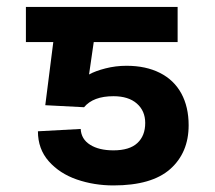

<svg xmlns="http://www.w3.org/2000/svg" viewBox="-20 -534 627 561"><path d="M112.3 -226.6 135.7 -411.1H55.7V-513.7H499V-411.1H253.9L240.2 -316.4Q258.8 -326.7 288.3 -334.2Q317.9 -341.8 349.6 -341.8Q406.2 -341.8 447.3 -321Q488.3 -300.3 509.8 -261Q531.2 -221.7 531.2 -168Q531.2 -87.9 477.3 -40Q423.3 7.8 311.5 7.8Q254.9 7.8 204.6 -9.5Q154.3 -26.9 122.6 -62.7Q90.8 -98.6 90.8 -150.4L215.8 -157.2Q217.3 -127.4 243.2 -111.1Q269 -94.7 311.5 -94.7Q358.4 -94.7 381.3 -116Q404.3 -137.2 404.3 -174.8Q404.3 -210 379.9 -231.4Q355.5 -252.9 311.5 -252.9Q252.4 -252.9 225.6 -220.7Z"/></svg>

Font: Pretendard JP SemiBold
Style: Regular
Weight: 600
Designer: Base glyphs from Inter by Rasmus Andersson; Hangeul glyphs from Noto Sans CJK(Source Han Sans) by Jang Soo-young and Kan
Foundry: Kil Hyung-jin
Version: Version 1.309